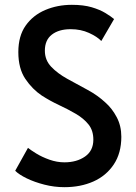

<svg xmlns="http://www.w3.org/2000/svg" viewBox="-20 -766 565 796"><path d="M247 10Q205 10 164 -0.5Q123 -11 91 -26.5Q59 -42 43 -58L96 -153Q107 -144 130.5 -129.5Q154 -115 185 -104Q216 -93 247 -93Q298 -93 332.5 -117Q367 -141 367 -187Q367 -225 347 -250Q327 -275 294.5 -294Q262 -313 224.5 -330.5Q187 -348 153 -370Q114 -396 85 -439Q56 -482 56 -550Q56 -617 86.5 -660Q117 -703 167.5 -724.5Q218 -746 278 -746Q326 -746 360 -736Q394 -726 417 -712Q440 -698 453 -687L400 -596Q383 -614 349 -629.5Q315 -645 273 -645Q224 -645 195 -622.5Q166 -600 166 -556Q166 -517 192 -489.5Q218 -462 258.5 -439.5Q299 -417 342 -394Q385 -371 418 -340Q445 -316 464 -280Q483 -244 483 -199Q483 -131 451.5 -84Q420 -37 367 -13.5Q314 10 247 10Z"/></svg>

Font: Alata
Style: Regular
Weight: 400
Designer: Spyros Zevelakis, Eben Sorkin
Foundry: Spyros Zevelakis
Version: Version 1.005; ttfautohint (v1.8.4.7-5d5b)